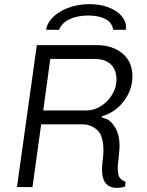

<svg xmlns="http://www.w3.org/2000/svg" viewBox="-20 -904 711 928"><path d="M620 -535Q620 -469 578 -414.5Q536 -360 472 -342V-337Q473 -336 495 -328.5Q517 -321 537.5 -286Q558 -251 558 -197Q558 -186 553 -138Q549 -104 549 -95Q549 -59 558 -46Q567 -33 587 -25L584 -2Q578 0 567 2Q556 4 545 4Q473 4 473 -85Q473 -101 477 -135Q478 -144 479 -154Q480 -164 480 -174Q480 -250 449 -276.5Q418 -303 379 -303H179L137 0H62L158 -686H446Q523 -686 571.5 -646Q620 -606 620 -535ZM223 -619 189 -370H398Q434 -370 467.5 -391Q501 -412 522 -446.5Q543 -481 543 -520Q543 -567 515.5 -593Q488 -619 438 -619ZM589 -772Q589 -764 588 -760H527Q522 -795 489.5 -812Q457 -829 406 -829Q356 -829 318 -812Q280 -795 265 -760H203Q208 -794 237.5 -822.5Q267 -851 313.5 -867.5Q360 -884 413 -884Q463 -884 503 -869Q543 -854 566 -828.5Q589 -803 589 -772Z"/></svg>

Font: Chivo Light Italic
Style: Regular
Weight: 300
Italic angle: -8.05°
Designer: Hector Gatti
Foundry: Omnibus-Type
Version: Version 1.007